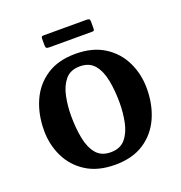

<svg xmlns="http://www.w3.org/2000/svg" viewBox="-123 -770 839 889"><g transform="rotate(-20 296.0 -326.0)"><path d="M39 -248.5Q39 -328.5 67.8 -393Q96.5 -457.5 153.8 -495.2Q211 -533 296 -533Q381 -533 438.2 -496.5Q495.5 -460 524.2 -400Q553 -340 553 -270Q553 -190 524.2 -126Q495.5 -62 438.2 -24.5Q381 13 296 13Q211 13 153.8 -23.2Q96.5 -59.5 67.8 -119Q39 -178.5 39 -248.5ZM180 -270Q180 -211 189.5 -160.5Q199 -110 224 -79.2Q249 -48.5 296 -48.5Q343 -48.5 368 -78.5Q393 -108.5 402.5 -154.8Q412 -201 412 -250Q412 -309 402.5 -359.5Q393 -410 368 -440.8Q343 -471.5 296 -471.5Q249 -471.5 224 -441.5Q199 -411.5 189.5 -365.2Q180 -319 180 -270ZM176 -618.5V-650Q176 -657 177.8 -660.2Q179.5 -663.5 186 -663.5H399Q408.5 -663.5 412.2 -660.8Q416 -658 416 -648V-617.5Q416 -609.5 414.5 -606Q413 -602.5 405 -602.5H193.5Q184 -602.5 180 -605.2Q176 -608 176 -618.5Z"/></g></svg>

Font: Besley SemiBold
Style: Regular
Weight: 600
Designer: Owen Earl
Foundry: indestructible type*
Version: Version 2.001; ttfautohint (v1.8.3)